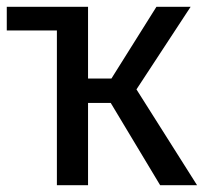

<svg xmlns="http://www.w3.org/2000/svg" viewBox="-20 -547 612 567"><path d="M383 -283 562 0H453L307 -243H240V0H148V-457H0V-527H240V-315H309L442 -527H543Z"/></svg>

Font: Fira Sans
Style: Regular
Weight: 400
Designer: Carrois Corporate & Edenspiekermann AG
Foundry: Carrois Corporate GbR & Edenspiekermann AG
Version: Version 4.106;PS 004.106;hotconv 1.0.70;makeotf.lib2.5.58329